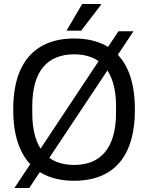

<svg xmlns="http://www.w3.org/2000/svg" viewBox="-20 -890 740 958"><path d="M350 12Q254 12 186 -27Q118 -66 82 -145Q46 -224 46 -343Q46 -463 82 -541.5Q118 -620 186 -659Q254 -698 350 -698Q446 -698 514 -659Q582 -620 617.5 -541.5Q653 -463 653 -343Q653 -224 617.5 -145Q582 -66 514 -27Q446 12 350 12ZM350 -67Q399 -67 437.5 -82.5Q476 -98 503 -130Q530 -162 544.5 -211Q559 -260 559 -327V-359Q559 -426 544.5 -475Q530 -524 503 -556Q476 -588 437.5 -603.5Q399 -619 350 -619Q301 -619 262 -603.5Q223 -588 196 -556Q169 -524 155 -475Q141 -426 141 -359V-327Q141 -260 155 -211Q169 -162 196 -130Q223 -98 262 -82.5Q301 -67 350 -67ZM52 48 571 -734H646L126 48ZM312 -737 390 -870H483L484 -866L385 -737Z"/></svg>

Font: Archivo SemiCondensed
Style: Regular
Weight: 400
Width: 4
Designer: Hector Gatti
Foundry: Omnibus-Type
Version: Version 2.001